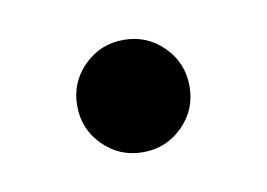

<svg xmlns="http://www.w3.org/2000/svg" viewBox="-32 -151 281 202"><g transform="rotate(-10 108.5 -50.0)"><path d="M108.3 10Q83.3 10 65.8 -7.5Q48.3 -25 48.3 -50Q48.3 -75 65.8 -92.5Q83.3 -110 108.3 -110Q133.3 -110 150.8 -92.5Q168.3 -75 168.3 -50Q168.3 -25 150.8 -7.5Q133.3 10 108.3 10Z"/></g></svg>

Font: Funnel Sans Light
Style: Regular
Weight: 300
Designer: NORD ID, Kristian Moeller
Foundry: Dicotype
Version: Version 1.000